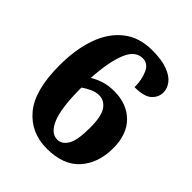

<svg xmlns="http://www.w3.org/2000/svg" viewBox="-205 -845 977 977"><g transform="rotate(45 283.5 -357.0)"><path d="M296 10Q181 10 111.5 -73Q42 -156 42 -335Q42 -451 73 -538.5Q104 -626 166.5 -675Q229 -724 322 -724Q390 -724 432.5 -708Q475 -692 494.5 -666.5Q514 -641 514 -612Q514 -577 486.5 -552Q459 -527 391 -527Q391 -580 373 -620.5Q355 -661 317 -661Q262 -661 234.5 -591.5Q207 -522 200 -403Q228 -420 260 -430Q292 -440 332 -440Q424 -440 479 -385Q534 -330 534 -231Q534 -124 474.5 -57Q415 10 296 10ZM301 -60Q334 -60 355.5 -95Q377 -130 377 -221Q377 -304 353.5 -337.5Q330 -371 292 -371Q270 -371 244.5 -359.5Q219 -348 201 -334Q201 -188 228 -124Q255 -60 301 -60Z"/></g></svg>

Font: Noto Serif Devanagari ExtraBold
Style: Regular
Weight: 800
Designer: Universal Thirst, Indian Type Foundry and the Monotype Design Team
Foundry: Monotype Imaging Inc.
Version: Version 2.004; ttfautohint (v1.8.4.7-5d5b)